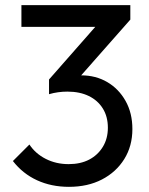

<svg xmlns="http://www.w3.org/2000/svg" viewBox="-20 -714 578 744"><path d="M247 10Q179 10 123.5 -15.5Q68 -41 30 -90L94 -154Q117 -119 157 -98.5Q197 -78 246 -78Q292 -78 325.5 -95.5Q359 -113 378.5 -145Q398 -177 398 -219Q398 -262 378.5 -293.5Q359 -325 324 -342Q289 -359 241 -359Q223 -359 205 -356.5Q187 -354 170 -349L210 -403Q229 -412 251 -417Q273 -422 295 -422Q351 -422 395.5 -396Q440 -370 466.5 -323Q493 -276 493 -214Q493 -148 461.5 -97.5Q430 -47 375 -18.5Q320 10 247 10ZM170 -349V-406L373 -637L485 -638L276 -401ZM63 -610V-694H485V-638L403 -610Z"/></svg>

Font: Outfit Thin
Style: Regular
Weight: 400
Version: Version 1.100;gftools[0.9.27]